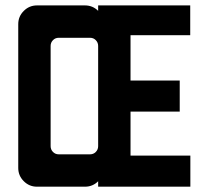

<svg xmlns="http://www.w3.org/2000/svg" viewBox="-20 -704 787 724"><path d="M472.2 -117.2H697.8V0H350.1V-20.5Q329.6 0 300.3 0H119.6Q90.3 0 69.6 -20.8Q48.8 -41.5 48.8 -70.8V-612.8Q48.8 -642.1 69.6 -662.8Q90.3 -683.6 119.6 -683.6H300.3Q329.6 -683.6 350.1 -663.1V-683.6H697.3V-571.3H472.2V-400.4H657.7V-283.2H472.2ZM350.1 -530.8Q350.1 -543.5 341.3 -552.5Q332.5 -561.5 319.8 -561.5H201.2Q188.5 -561.5 179.7 -552.5Q170.9 -543.5 170.9 -530.8V-152.8Q170.9 -140.1 179.7 -131.1Q188.5 -122.1 201.2 -122.1H319.8Q332.5 -122.1 341.3 -131.1Q350.1 -140.1 350.1 -152.8Z"/></svg>

Font: California Gothic
Style: Regular
Weight: 400
Version: Version 2.2;